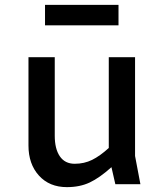

<svg xmlns="http://www.w3.org/2000/svg" viewBox="-20 -757 680 789"><path d="M454 0 438 -70Q389 -26 348.5 -7Q308 12 255 12Q183 12 140 -35.5Q97 -83 97 -159V-522H205V-199Q205 -145 226 -114.5Q247 -84 287 -84Q326 -84 358.5 -100Q391 -116 427 -149V-522H535V-116L557 0ZM467 -737V-653H165V-737Z"/></svg>

Font: Amiko SemiBold
Style: Regular
Weight: 600
Designer: Pablo Impallari, Rodrigo Fuenzalida, Andres Torresi
Foundry: Impallari Type
Version: Version 1.001; ttfautohint (v1.3)